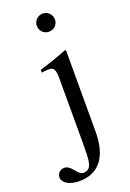

<svg xmlns="http://www.w3.org/2000/svg" viewBox="-239 -741 686 1017"><g transform="rotate(-20 104.0 -232.5)"><path d="M193 -457 188 -460C129 -437 91 -424 32 -406V-390L37 -391C53 -394 67 -394 77 -394C100 -394 109 -377 109 -334V45C109 121 106 146 95 166C89 176 75 184 61 184C46 184 36 177 19 156C1 133 -13 124 -29 124C-52 124 -70 141 -70 163C-70 195 -31 218 23 218C134 218 193 142 193 0ZM194 -632C194 -660 171 -683 143 -683C115 -683 92 -660 92 -632C92 -603 114 -581 142 -581C172 -581 194 -603 194 -632Z"/></g></svg>

Font: XITS Math
Style: Regular
Weight: 400
Designer: MicroPress Inc., with final additions and corrections provided by Coen Hoffman, Elsevier (retired)
Version: Version 1.302